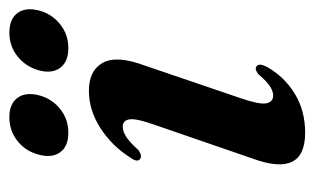

<svg xmlns="http://www.w3.org/2000/svg" viewBox="-154 -524 687 420"><g transform="rotate(-90 190.0 -313.5)"><path d="M191.5 -60Q201 -60 211.5 -66.8Q222 -73.5 238 -92Q248 -100.5 254.5 -97Q264 -91.5 253.5 -72.5Q233 -36 196 -13Q159 10 110 10Q11.5 10 53.5 -104.5L126.5 -316.5Q141.5 -358 139.5 -373.5Q137.5 -389 123 -389Q113.5 -389 101.8 -381.8Q90 -374.5 72 -354.5Q61 -347 54.5 -350Q43.5 -355.5 55.5 -372Q81 -412.5 120.2 -437.8Q159.5 -463 202 -463Q246.5 -463 263.2 -432.5Q280 -402 257 -340.5L185.5 -130.5Q171.5 -89.5 174.5 -74.8Q177.5 -60 191.5 -60ZM110 -508Q80.5 -508 67.5 -525.8Q54.5 -543.5 62 -572Q69.5 -601.5 92 -619.2Q114.5 -637 144 -637Q173.5 -637 186.5 -619.2Q199.5 -601.5 192 -572Q184.5 -544 162.2 -526Q140 -508 110 -508ZM295 -508Q265.5 -508 252.2 -525.8Q239 -543.5 246.5 -572Q254.5 -601 277 -619Q299.5 -637 329 -637Q359 -637 372 -619.2Q385 -601.5 377.5 -572Q370 -544 347.5 -526Q325 -508 295 -508Z"/></g></svg>

Font: Fraunces 72pt S000 SemiBold
Style: Italic
Weight: 600
Italic angle: -16°
Version: Version 1.000; ttfautohint (v1.8.3)